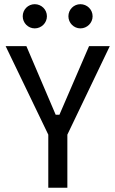

<svg xmlns="http://www.w3.org/2000/svg" viewBox="-20 -879 540 899"><path d="M206.1 0H295.4V-248.5L494.1 -663.1H397L258.3 -341.8H240.7L103.5 -663.1H6.3L206.1 -248.5ZM356.4 -746.1C387.7 -746.1 413.6 -771.5 413.6 -802.7C413.6 -834.5 387.7 -859.4 356.4 -859.4C325.7 -859.4 300.3 -834.5 300.3 -802.7C300.3 -771.5 325.7 -746.1 356.4 -746.1ZM142.6 -746.1C173.8 -746.1 199.7 -771.5 199.7 -802.7C199.7 -834.5 173.8 -859.4 142.6 -859.4C111.8 -859.4 86.4 -834.5 86.4 -802.7C86.4 -771.5 111.8 -746.1 142.6 -746.1Z"/></svg>

Font: Basic
Style: Regular
Weight: 400
Designer: Magnus Gaarde
Foundry: Magnus Gaarde
Version: Version 1.001